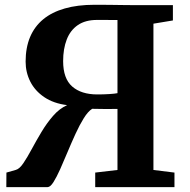

<svg xmlns="http://www.w3.org/2000/svg" viewBox="-20 -764 774 784"><path d="M5.8 0 6.2 -59.3 44.7 -70.3Q59.5 -74.2 75.5 -97.8Q91.5 -121.4 109.7 -155.4Q128 -189.4 149.5 -225.3Q171 -261.3 196.9 -291Q222.7 -320.7 254.1 -334.7Q198.7 -341.6 160.8 -367.3Q122.9 -392.9 103.7 -430.8Q84.6 -468.7 84.6 -512.4Q84.6 -569.3 102.8 -612.7Q121.1 -656.1 156.6 -685.3Q192.2 -714.6 244.6 -729.5Q297.1 -744.5 365.7 -744.5Q400 -744.5 425.9 -744.2Q451.8 -744 476.3 -743.5Q500.8 -743 530.5 -743H686V-680.5L606.5 -667.3V-70L692.4 -59.3V0H368.8V-59.3L459.7 -70V-319.1Q429.1 -319.1 403.6 -319Q378.1 -319 356.4 -319.7Q339.1 -308.8 322 -281.2Q304.8 -253.5 288.3 -217.4Q271.7 -181.2 255.9 -143.3Q240.1 -105.4 225.6 -72.9Q211 -40.4 198.2 -20.2Q185.3 0 174.5 0ZM377.3 -378.4Q403.6 -378.4 426.4 -379.9Q449.1 -381.3 459.7 -383.6V-682.2Q446 -682.4 432 -682.4Q418 -682.5 404.2 -682.6Q390.4 -682.6 376.2 -682.6Q328.6 -682.6 297.9 -661.6Q267.1 -640.5 252.5 -602.6Q237.8 -564.7 237.8 -514.5Q237.8 -443.1 274.8 -410.8Q311.8 -378.4 377.3 -378.4Z"/></svg>

Font: Merriweather Light
Style: Regular
Weight: 300
Designer: Eben Sorkin
Foundry: Eben Sorkin
Version: Version 2.100